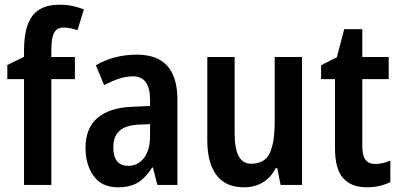

<svg xmlns="http://www.w3.org/2000/svg" viewBox="-20 -785 1697 815"><path d="M298 -449H198V0H82V-449H11V-509L82 -544V-571Q82 -672 118 -718.5Q154 -765 232 -765Q262 -765 286.5 -760Q311 -755 336 -745L309 -657Q294 -662 279.5 -665Q265 -668 249 -668Q222 -668 210 -646.5Q198 -625 198 -574V-543H298Z M561 -553Q733 -553 733 -363V0H648L629 -74H626Q599 -31 566 -10.5Q533 10 480 10Q412 10 377.5 -38Q343 -86 343 -157Q343 -241 394 -284.5Q445 -328 543 -332L617 -335V-361Q617 -461 544 -461Q515 -461 485 -451Q455 -441 422 -424L387 -508Q424 -530 468 -541.5Q512 -553 561 -553ZM569 -256Q512 -253 486.5 -229Q461 -205 461 -160Q461 -119 477.5 -100Q494 -81 524 -81Q565 -81 591 -114.5Q617 -148 617 -208V-258Z M1262 -543V0H1171L1157 -71H1150Q1129 -30 1094.5 -10Q1060 10 1016 10Q938 10 899 -41.5Q860 -93 860 -189V-543H976V-217Q976 -90 1046 -90Q1104 -90 1125 -135Q1146 -180 1146 -267V-543Z M1572 -89Q1602 -89 1637 -103V-12Q1617 -2 1591.5 4Q1566 10 1537 10Q1471 10 1436.5 -29Q1402 -68 1402 -156V-449H1343V-508L1410 -542L1441 -661H1518V-543H1630V-449H1518V-161Q1518 -89 1572 -89Z"/></svg>

Font: Noto Sans Myanmar Condensed SemiBold
Style: Regular
Weight: 600
Width: 3
Designer: Monotype Design Team
Foundry: Monotype Imaging Inc.
Version: Version 2.107; ttfautohint (v1.8.4.7-5d5b)